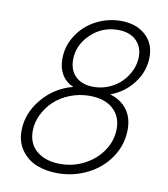

<svg xmlns="http://www.w3.org/2000/svg" viewBox="-80 -765 733 839"><g transform="rotate(10 286.5 -345.0)"><path d="M231 6.8Q179.7 6.8 138.4 -9.5Q97.2 -25.9 70.8 -62Q44.4 -98.1 44.4 -148.4Q44.4 -225.1 97.9 -290Q151.4 -355 233.9 -376.5Q201.2 -390.1 183.3 -419.2Q165.5 -448.2 165.5 -488.8Q165.5 -546.9 197.3 -595.2Q229 -643.6 280.5 -670.2Q332 -696.8 390.1 -696.8Q457 -696.8 498.3 -660.4Q539.6 -624 539.6 -563Q539.6 -500 499.8 -447.3Q460 -394.5 398.4 -372.6Q448.2 -357.4 474.4 -322Q500.5 -286.6 500.5 -234.4Q500.5 -168 463.9 -112.3Q427.2 -56.6 365.2 -24.9Q303.2 6.8 231 6.8ZM320.8 -392.1Q356.9 -392.1 389.4 -406.2Q421.9 -420.4 444.3 -443.4Q466.8 -466.3 480 -495.8Q493.2 -525.4 493.2 -555.7Q493.2 -601.1 464.1 -628.4Q435.1 -655.8 383.8 -655.8Q313 -655.8 262.7 -606.9Q212.4 -558.1 212.4 -493.7Q212.4 -447.3 241 -419.7Q269.5 -392.1 320.8 -392.1ZM235.8 -35.2Q294.9 -35.2 345.2 -62.5Q395.5 -89.8 424.1 -134.3Q452.6 -178.7 452.6 -229Q452.6 -285.2 415 -317.9Q377.4 -350.6 311.5 -350.6Q266.1 -350.6 224.9 -334.2Q183.6 -317.9 155 -290.8Q126.5 -263.7 109.6 -228.5Q92.8 -193.4 92.8 -156.2Q92.8 -98.6 132.3 -66.9Q171.9 -35.2 235.8 -35.2Z"/></g></svg>

Font: HK Grotesk Light Legacy Italic
Style: Regular
Weight: 300
Italic angle: -13°
Designer: Alfredo Marco Pradil
Foundry: Hanken Design Co.
Version: Version 2.022;PS 002.022;hotconv 1.0.88;makeotf.lib2.5.64775